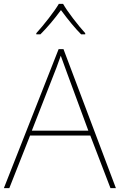

<svg xmlns="http://www.w3.org/2000/svg" viewBox="-20 -969 617 989"><path d="M445 -271H135L28 0H0L282 -716H307L577 0H549ZM325 -594 293 -682 271 -621 260 -593 144 -296H435ZM419 -798V-792H398Q353 -837 294 -917Q241 -845 188 -792H167V-798Q197 -831 231.5 -875.5Q266 -920 283 -949H305Q322 -919 356 -874.5Q390 -830 419 -798Z"/></svg>

Font: Noto Sans UI Thin
Style: Regular
Weight: 250
Designer: Monotype Design Team
Foundry: Monotype Imaging Inc.
Version: Version 1.001